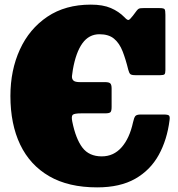

<svg xmlns="http://www.w3.org/2000/svg" viewBox="-20 -790 768 830"><path d="M25 -375Q25 -486.5 66 -576Q107 -665.5 184.8 -717.8Q262.5 -770 372.5 -770Q425 -770 459.2 -755.2Q493.5 -740.5 518 -715.5Q531 -701.5 536.5 -703.8Q542 -706 554.5 -722L571 -744Q576.5 -751 581.2 -753Q586 -755 600 -755H670Q688.5 -755 691.8 -749.8Q695 -744.5 695 -726V-487Q695 -473 691.2 -469Q687.5 -465 672.5 -465H566Q548 -465 543 -470Q538 -475 534.5 -488.5Q523.5 -533.5 510 -568.2Q496.5 -603 473.2 -622.5Q450 -642 410 -642Q364.5 -642 336.2 -602.8Q308 -563.5 295 -489Q292.5 -474 291.2 -461.8Q290 -449.5 297 -442.2Q304 -435 325.5 -435H434Q451.5 -435 457 -429.2Q462.5 -423.5 462.5 -407.5V-327.5Q462.5 -309.5 457.2 -304.8Q452 -300 434.5 -300H332Q302 -300 294.8 -294Q287.5 -288 292.5 -264Q307.5 -190 336.2 -152Q365 -114 420 -114Q471 -114 505.5 -153Q540 -192 555 -261Q559.5 -281.5 565 -288.2Q570.5 -295 589 -295H687Q707 -295 711 -290Q715 -285 713 -271Q702.5 -186 666.2 -120.2Q630 -54.5 564.5 -17.2Q499 20 400 20Q276 20 192.8 -28.2Q109.5 -76.5 67.2 -165Q25 -253.5 25 -375Z"/></svg>

Font: Besley* Narrow Fatface
Style: Regular
Weight: 900
Width: 4
Designer: Owen Earl
Foundry: indestructible type*
Version: Version 3.000; ttfautohint (v1.8.3)